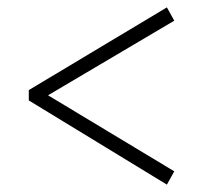

<svg xmlns="http://www.w3.org/2000/svg" viewBox="-20 -588 549 520"><path d="M58 -316 432 -88 452 -124 95 -339V-321L452 -532L432 -568L58 -344Z"/></svg>

Font: Source Serif 4 48pt
Style: Regular
Weight: 400
Designer: Frank Grie√ühammer
Foundry: Adobe Systems Incorporated
Version: Version 4.004;hotconv 1.0.116;makeotfexe 2.5.65601